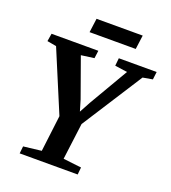

<svg xmlns="http://www.w3.org/2000/svg" viewBox="-162 -1039 1029 1157"><g transform="rotate(20 353.0 -460.0)"><path d="M98.5 0 103.5 -46.5 218.5 -60 247 -292.5 83.5 -682.5 24.5 -693 32.5 -743H332.5L326 -693.5L242.5 -682L332.5 -431L353.5 -360.5L391.5 -430.5L538.5 -682L459 -693.5L464 -743H706.5L700.5 -693.5L638 -682.5L388.5 -293.5L358.5 -60L475 -46.5L470.5 0ZM256.5 -920.5H552.5L540.5 -830.5H244.5Z"/></g></svg>

Font: Merriweather Light 18pt
Style: Bold Italic
Weight: 700
Italic angle: -7.8°
Version: Version 2.101